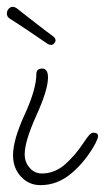

<svg xmlns="http://www.w3.org/2000/svg" viewBox="-27 -533 306 560"><path d="M91 7Q57 7 34 -18Q11 -43 11 -80Q11 -125 45 -199Q79 -273 79 -317Q79 -333 96 -333Q113 -333 113 -307Q113 -271 79 -196Q45 -121 45 -83Q45 -60 59.5 -43.5Q74 -27 95 -27Q132 -27 162 -53Q192 -79 217 -117Q228 -134 234 -140Q240 -146 246 -146Q259 -146 259 -136Q259 -130 251 -114Q223 -63 182 -28Q141 7 91 7ZM122 -402Q117 -402 112 -405Q87 -422 57.5 -442Q28 -462 1 -479Q-7 -484 -7 -494Q-7 -501 -2 -507Q3 -513 10 -513Q16 -513 23 -508Q30 -503 47 -489Q59 -480 82.5 -461.5Q106 -443 128 -427Q135 -422 135 -415Q135 -411 131 -406.5Q127 -402 122 -402Z"/></svg>

Font: Send Flowers
Style: Regular
Weight: 400
Designer: Robert E. Leuschke
Foundry: Robert E. Leuschke
Version: Version 1.010; ttfautohint (v1.8.4.7-5d5b)